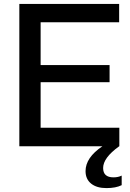

<svg xmlns="http://www.w3.org/2000/svg" viewBox="-20 -749 667 983"><path d="M79 0V-729H590V-635H188V-416H541V-328H188V-95H591V0H590Q508 59 508 111Q508 159 561 159Q585 159 603 150V199Q573 214 525 214Q475 214 446.5 191Q418 168 418 127Q418 58 504 0Z"/></svg>

Font: Mona Sans Medium
Style: Regular
Weight: 500
Designer: Deni Anggara
Foundry: GitHub
Version: Version 2.000;Glyphs 3.2.3 (3260)